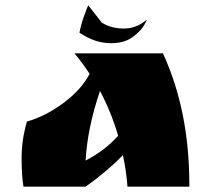

<svg xmlns="http://www.w3.org/2000/svg" viewBox="-20 -700 807 720"><path d="M690 -8V0H458Q454 -57 441 -118Q379 -55 301 0H68Q61 -41 61 -108.5Q61 -176 81 -244Q153 -265 219.5 -315Q286 -365 316 -423Q289 -465 259 -500H591Q690 -285 690 -8ZM423 -191Q397 -280 355 -359Q308 -221 301 -98Q373 -135 423 -191ZM362 -615Q397 -593 444.5 -593Q492 -593 530 -626Q532 -626 521 -606.5Q510 -587 484 -566Q451 -538 396.5 -538Q342 -538 292 -569L278 -577Q283 -607 296.5 -643.5Q310 -680 311 -680Z"/></svg>

Font: Ruslan Display
Style: Regular
Weight: 400
Version: Version 1.000